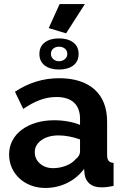

<svg xmlns="http://www.w3.org/2000/svg" viewBox="-20 -920 614 950"><path d="M204 10Q166 10 133 -2.5Q100 -15 76 -37.5Q52 -60 38.5 -90Q25 -120 25 -156Q25 -193 41.5 -224.5Q58 -256 87.5 -278Q117 -300 158 -312.5Q199 -325 248 -325Q283 -325 316.5 -319Q350 -313 376 -302V-332Q376 -384 346.5 -412Q317 -440 259 -440Q217 -440 177 -425Q137 -410 95 -381L54 -466Q155 -533 272 -533Q385 -533 447.5 -477.5Q510 -422 510 -317V-154Q510 -133 517.5 -124Q525 -115 542 -114V0Q508 7 483 7Q445 7 424.5 -10Q404 -27 399 -55L396 -84Q361 -38 311 -14Q261 10 204 10ZM242 -88Q276 -88 306.5 -100Q337 -112 354 -132Q376 -149 376 -170V-230Q352 -239 324 -244.5Q296 -250 270 -250Q218 -250 185 -226.5Q152 -203 152 -167Q152 -133 178 -110.5Q204 -88 242 -88ZM307 -755 221 -781 275 -900H400ZM175 -653Q175 -690 201.5 -710Q228 -730 272 -730Q316 -730 342.5 -710Q369 -690 369 -653Q369 -616 342.5 -596Q316 -576 272 -576Q228 -576 201.5 -596Q175 -616 175 -653ZM272 -689Q255 -689 243.5 -679.5Q232 -670 232 -653Q232 -638 243.5 -627.5Q255 -617 272 -617Q288 -617 300.5 -627Q313 -637 313 -653Q313 -670 301 -679.5Q289 -689 272 -689Z"/></svg>

Font: PTCRaleway
Style: Bold
Weight: 700
Designer: Matt McInerney, Pablo Impallari, Rodrigo Fuenzalida
Foundry: Matt McInerney, Pablo Impallari, Rodrigo Fuenzalida
Version: Version 3.000g; ttfautohint (v1.5) -l 8 -r 28 -G 28 -x 14 -D